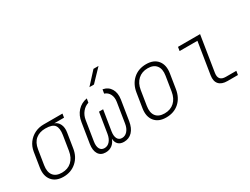

<svg xmlns="http://www.w3.org/2000/svg" viewBox="-65 -1359 2531 1943"><g transform="rotate(-30 1200.0 -387.5)"><path d="M254 10Q166 10 121.5 -44.5Q77 -99 91 -190L118 -360Q127 -417 158.5 -459.5Q190 -502 237.5 -526Q285 -550 343 -550H563L556 -506H441Q480 -493 498.5 -454Q517 -415 508 -360L481 -190Q467 -99 405 -44.5Q343 10 254 10ZM261 -34Q330 -34 374.5 -75Q419 -116 431 -190L458 -360Q470 -434 444.5 -470Q419 -506 336 -506Q268 -506 224 -470Q180 -434 168 -360L141 -190Q129 -116 160.5 -75Q192 -34 261 -34Z M747 10Q690 10 664 -32Q638 -74 649 -145L686 -377Q697 -452 741 -500Q785 -548 853 -560L845 -514Q802 -501 772 -464Q742 -427 734 -377L697 -145Q689 -94 705 -64Q721 -34 758 -34Q795 -34 821 -64Q847 -94 855 -145L893 -382H941L903 -145Q895 -94 911 -64Q927 -34 963 -34Q1000 -34 1026.5 -64Q1053 -94 1061 -145L1098 -377Q1106 -427 1087.5 -464Q1069 -501 1029 -514L1037 -560Q1099 -548 1128 -499Q1157 -450 1146 -377L1109 -145Q1097 -71 1058.5 -30.5Q1020 10 961 10Q918 10 894 -14Q870 -38 869 -80Q854 -37 822.5 -13.5Q791 10 747 10ZM933 -645 1061 -785H1120L986 -645Z M1454 10Q1366 10 1321.5 -44.5Q1277 -99 1291 -190L1318 -360Q1333 -452 1393.5 -506Q1454 -560 1545 -560Q1634 -560 1678 -505.5Q1722 -451 1708 -360L1681 -190Q1666 -97 1606 -43.5Q1546 10 1454 10ZM1461 -34Q1530 -34 1574.5 -75Q1619 -116 1631 -190L1658 -360Q1670 -434 1638 -475Q1606 -516 1538 -516Q1470 -516 1425 -475Q1380 -434 1368 -360L1341 -190Q1329 -116 1360.5 -75Q1392 -34 1461 -34Z M2174 0Q2107 0 2076 -35Q2045 -70 2055 -135L2114 -505H1906L1913 -550H2171L2105 -135Q2091 -45 2181 -45H2303L2296 0Z"/></g></svg>

Font: JetBrains Mono NL Thin
Style: Italic
Weight: 100
Italic angle: -9°
Monospace: yes
Designer: Philipp Nurullin, Konstantin Bulenkov
Foundry: JetBrains
Version: Version 2.305; ttfautohint (v1.8.4.7-5d5b)